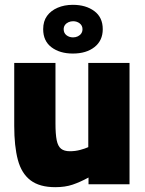

<svg xmlns="http://www.w3.org/2000/svg" viewBox="-20 -764 601 796"><path d="M209 12Q144 12 106.5 -16.5Q69 -45 54 -101.5Q39 -158 39 -242V-503H210V-252Q210 -208 215 -183Q220 -158 233 -147.5Q246 -137 270 -137Q292 -137 312.5 -142.5Q333 -148 346 -154V-503H517V0H347V-28Q312 -9 281 1.5Q250 12 209 12ZM282 -542Q228 -542 193.5 -568Q159 -594 159 -643Q159 -676 175 -698Q191 -720 219 -732Q247 -744 282 -744Q336 -744 371 -718Q406 -692 406 -643Q406 -596 372 -569Q338 -542 282 -542ZM283 -609Q294 -609 303 -613.5Q312 -618 317 -625.5Q322 -633 322 -643Q322 -658 310.5 -667Q299 -676 283 -676Q273 -676 264 -672Q255 -668 249.5 -660.5Q244 -653 244 -643Q244 -627 255.5 -618Q267 -609 283 -609Z"/></svg>

Font: Cairo Play Black
Style: Regular
Weight: 900
Version: Version 3.119